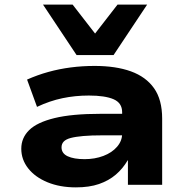

<svg xmlns="http://www.w3.org/2000/svg" viewBox="-20 -799 812 830"><path d="M308 11Q239 11 185.5 -11Q132 -33 102 -71Q72 -109 72 -156Q72 -203 106 -236.5Q140 -270 215.5 -288.5Q291 -307 415 -307H531V-214H425Q374 -214 340 -211Q306 -208 285.5 -202.5Q265 -197 255.5 -187Q246 -177 246 -162Q246 -136 272.5 -123.5Q299 -111 346 -111Q390 -111 427 -125Q464 -139 486 -164.5Q508 -190 508 -221V-314Q508 -354 471 -370Q434 -386 364 -386Q305 -386 250 -374.5Q195 -363 140 -337L97 -455Q142 -475 189 -488Q236 -501 286 -507.5Q336 -514 389 -514Q481 -514 546 -490.5Q611 -467 646 -417.5Q681 -368 681 -286V0H533V-106H532Q511 -70 480.5 -44Q450 -18 408 -3.5Q366 11 308 11ZM311 -561 166 -779H294L391 -654L488 -779H616L471 -561Z"/></svg>

Font: Nunito Sans 7pt Expanded ExtraBold
Style: Regular
Weight: 800
Width: 7
Designer: Vernon Adams
Foundry: Vernon Adams
Version: Version 3.101;gftools[0.9.27]